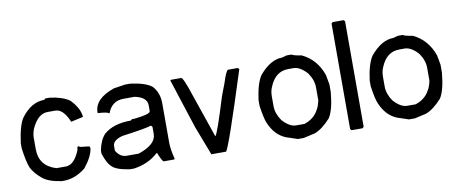

<svg xmlns="http://www.w3.org/2000/svg" viewBox="-60 -902 2746 1148"><g transform="rotate(-10 1313.0 -328.0)"><path d="M224.6 -504.9H252.9Q328.1 -495.1 370.1 -465.8Q423.8 -411.1 427.7 -357.4L353.5 -340.8Q319.3 -422.9 271.5 -422.9H224.6Q166 -422.9 127.9 -340.8Q116.2 -310.5 116.2 -287.1V-215.8Q116.2 -114.3 217.8 -83H275.4Q327.1 -83 361.3 -168.9Q361.3 -188.5 370.1 -189.5Q377.9 -181.6 404.3 -180.7L435.5 -176.8L439.5 -166Q433.6 -116.2 381.8 -51.8Q317.4 -1 249 -1H236.3Q155.3 -12.7 120.1 -43.9Q79.1 -78.1 60.5 -115.2Q44.9 -155.3 34.2 -236.3V-266.6Q48.8 -376 77.1 -416Q137.7 -498 217.8 -498Z M709.5 -503.9H740.7Q832.5 -492.2 870.6 -460.9Q909.7 -418 908.7 -351.6V-114.3Q908.7 -77.1 924.3 -15.6L920.4 -11.7H857.9Q849.1 -11.7 826.7 -67.4H822.8Q764.2 -12.7 674.3 0H650.9Q566.9 -11.7 541.5 -40Q518.1 -61.5 498.5 -122.1V-140.6Q510.3 -202.1 541.5 -235.4Q599.1 -286.1 705.6 -286.1L713.4 -293H729Q826.7 -303.7 826.7 -321.3V-356.4Q826.7 -407.2 752.4 -421.9H686Q613.8 -421.9 588.4 -351.6H584.5Q578.6 -360.4 518.1 -364.3V-368.2Q518.1 -451.2 639.2 -493.2ZM580.6 -153.3V-125Q606 -82 647 -83H717.3Q826.7 -119.1 826.7 -183.6V-226.6L818.8 -235.4Q785.6 -223.6 639.2 -204.1Q580.6 -187.5 580.6 -153.3Z M1046.4 -484.4Q1059.1 -484.4 1097.2 -367.2L1187 -105.5Q1200.7 -116.2 1268.1 -335.9L1296.4 -410.2Q1319.8 -484.4 1331.5 -484.4H1390.1L1397.9 -476.6Q1253.4 -21.5 1233.9 -3.9H1145L1077.6 -179.7L980 -480.5L983.9 -484.4Z M1689.9 -507.8H1721.2Q1729 -500 1779.8 -492.2Q1867.7 -450.2 1901.9 -351.6Q1909.2 -309.6 1912.6 -293V-246.1Q1902.8 -138.7 1873.5 -93.8Q1821.8 -36.1 1774.9 -19.5L1705.6 -3.9H1670.4L1600.1 -27.3Q1534.7 -54.7 1502.4 -132.8Q1490.7 -159.2 1479 -238.3V-273.4Q1491.7 -372.1 1522 -418Q1590.3 -500 1662.6 -500Q1662.6 -500 1689.9 -507.8ZM1561 -281.2V-222.7Q1561 -177.7 1592.3 -132.8Q1634.3 -85.9 1674.3 -85.9H1725.1Q1786.1 -106.4 1811 -156.2Q1822.3 -172.9 1830.6 -210.9V-289.1Q1830.6 -334 1799.3 -378.9Q1757.3 -425.8 1717.3 -425.8H1686Q1607.9 -425.8 1572.8 -339.8Q1561 -314.5 1561 -281.2Z M1996.1 -656.2H2062.5L2070.3 -648.4V-7.8L2062.5 0H1996.1L1988.3 -7.8V-648.4Z M2364.7 -507.8H2396Q2403.8 -500 2454.6 -492.2Q2542.5 -450.2 2576.7 -351.6Q2584 -309.6 2587.4 -293V-246.1Q2577.6 -138.7 2548.3 -93.8Q2496.6 -36.1 2449.7 -19.5L2380.4 -3.9H2345.2L2274.9 -27.3Q2209.5 -54.7 2177.2 -132.8Q2165.5 -159.2 2153.8 -238.3V-273.4Q2166.5 -372.1 2196.8 -418Q2265.1 -500 2337.4 -500Q2337.4 -500 2364.7 -507.8ZM2235.8 -281.2V-222.7Q2235.8 -177.7 2267.1 -132.8Q2309.1 -85.9 2349.1 -85.9H2399.9Q2460.9 -106.4 2485.8 -156.2Q2497.1 -172.9 2505.4 -210.9V-289.1Q2505.4 -334 2474.1 -378.9Q2432.1 -425.8 2392.1 -425.8H2360.8Q2282.7 -425.8 2247.6 -339.8Q2235.8 -314.5 2235.8 -281.2Z"/></g></svg>

Font: Urdu Khush Khati
Style: Regular
Weight: 400
Version: Version 001.500